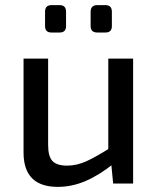

<svg xmlns="http://www.w3.org/2000/svg" viewBox="-20 -717 614 750"><path d="M168 -488V-150Q168 -106 185 -88Q202 -70 242 -70Q281 -70 319.5 -88Q358 -106 413 -141L424 -78Q368 -33 314.5 -10Q261 13 206 13Q72 13 72 -121V-488ZM500 -488V0H422L413 -93L403 -108V-488ZM392 -697Q417 -697 417 -671V-615Q417 -590 392 -590H360Q334 -590 334 -615V-671Q334 -697 360 -697ZM213 -697Q238 -697 238 -671V-615Q238 -590 213 -590H181Q156 -590 156 -615V-671Q156 -697 181 -697Z"/></svg>

Font: Exo 2 Medium
Style: Regular
Weight: 500
Designer: Natanael Gama
Foundry: Natanael Gama
Version: Version 2.010